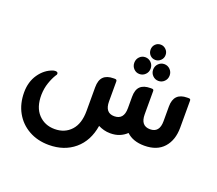

<svg xmlns="http://www.w3.org/2000/svg" viewBox="-137 -822 1382 1225"><g transform="rotate(20 554.0 -209.0)"><path d="M757 -528Q735 -528 720.5 -543Q706 -558 706 -580Q706 -602 720.5 -617Q735 -632 757 -632Q777 -632 792.5 -617Q808 -602 808 -580Q808 -558 792.5 -543Q777 -528 757 -528ZM692 -409Q669 -409 653 -425.5Q637 -442 637 -466Q637 -490 653 -506.5Q669 -523 692 -523Q715 -523 731.5 -506.5Q748 -490 748 -466Q748 -442 731.5 -425.5Q715 -409 692 -409ZM765 -466Q765 -490 781.5 -506.5Q798 -523 821 -523Q844 -523 860.5 -506.5Q877 -490 877 -466Q877 -442 860.5 -425.5Q844 -409 821 -409Q798 -409 781.5 -425.5Q765 -442 765 -466ZM1031 -372H1042Q1054 -372 1054 -360V-177Q1054 -92 1008.5 -41Q963 10 877 10Q800 10 756 -32Q735 -12 708 -1Q681 10 646 10Q623 10 602.5 4.5Q582 -1 564 -10Q547 96 477 155Q407 214 303 214Q226 214 166.5 180.5Q107 147 74 88Q41 29 41 -48Q41 -120 77 -172Q113 -224 168 -242Q173 -243 176.5 -243.5Q180 -244 183 -244Q200 -244 200 -231Q200 -224 194 -218Q177 -191 164 -153Q151 -115 150 -71Q149 14 192.5 60Q236 106 303 106Q372 106 414 60Q456 14 456 -72V-233Q456 -282 479 -304.5Q502 -327 547 -327H557Q570 -327 570 -314V-179Q570 -101 633 -101Q698 -101 698 -179V-257Q698 -305 721 -327Q744 -349 789 -349H799Q812 -349 812 -338V-179Q812 -101 876 -101Q940 -101 940 -179V-279Q940 -372 1031 -372Z"/></g></svg>

Font: Zain ExtraBold
Style: Regular
Weight: 800
Designer: Zain,Boutros
Foundry: Mobile Telecommunications Company (Zain), 2024
Version: Version 1.50; ttfautohint (v1.8.4)